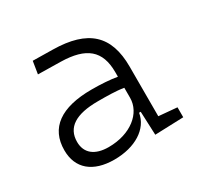

<svg xmlns="http://www.w3.org/2000/svg" viewBox="-121 -660 828 808"><g transform="rotate(-30 293.0 -256.0)"><path d="M418.9 4.9 557.6 0V-48.3L468.8 -56.2V-297.4C468.8 -448.7 393.6 -518.6 224.6 -521L127.9 -522.5L118.2 -461.9L228 -460C350.1 -457.5 404.8 -412.6 404.8 -307.1V-285.2C371.1 -291 328.1 -293.9 281.7 -293.9C132.3 -293.9 54.7 -237.8 54.7 -129.4C54.7 -41 114.3 9.8 218.3 9.8C319.3 9.8 394.5 -37.1 406.2 -109.4H414.1ZM404.8 -231.4V-182.6C404.8 -108.9 331.5 -47.9 223.6 -47.9C156.7 -47.9 118.7 -78.6 118.7 -133.3C118.7 -203.1 172.4 -237.8 279.8 -237.8C320.3 -237.8 366.7 -237.8 404.8 -231.4Z"/></g></svg>

Font: Cascadia Mono Light
Style: Regular
Weight: 300
Monospace: yes
Designer: Aaron Bell
Foundry: Saja Typeworks
Version: Version 2404.023